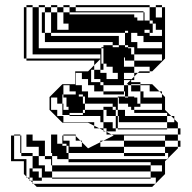

<svg xmlns="http://www.w3.org/2000/svg" viewBox="-20 -728 749 748"><path d="M155 -660H143V-680H155ZM563 -660H543V-648H563V-636H575V-612H587V-636H575V-648H563ZM543 -600H563V-588H611V-612H575V-600H563V-612H543ZM611 -540V-564H539V-588H515V-600H479V-608H467V-600H491V-564H515V-540ZM503 -480V-492H467V-504H463V-480ZM527 -312H503V-300H611V-324H527V-372H491V-396H527V-372H539V-348H611V-362L601 -372H563V-396H527V-400H491V-396H479V-400H473L479 -406V-408H481L489 -416H463V-396H479V-352H503V-348H515V-324H527ZM311 -288V-300H303V-288ZM303 -280V-288H251V-280ZM659 -252V-264L647 -276H631V-288H467V-276H631V-252ZM631 -224H439V-228H431V-276H395V-300H383V-312H419V-300H431V-276H439V-228H631ZM431 -216H395V-228H383V-252H371V-276H251V-280H223V-300H247V-312H239V-348H227V-360H223V-324H227V-300H223V-324H203V-348H179V-300H203V-276H227V-252H347V-238L367 -228H383V-220L391 -216H395V-214L415 -204H673V-180H683V-156H673V-180H623V-200H463V-180H623V-156H673V-150L635 -112V-108H631L635 -112V-132H623V-156H463V-180H383L423 -200L415 -204H395V-214L391 -216H383V-220L367 -228H347V-238L323 -250H223L173 -300V-350L223 -400H273V-450H323L347 -474V-492H83V-500H73V-700H83V-500H371V-498L365 -492H371V-498L373 -500H371V-516H107V-700H83V-708H107V-700H131V-540H375V-480H383V-456H371V-492H365L347 -474V-456H371V-444H395V-420H439V-440H463V-420H491V-418L503 -430V-444H463V-440H439V-444H419V-468H395V-480H383V-540H375V-544H383V-552H419V-544H443V-552H419V-564H155V-600H143V-612H155V-600H179V-588H443V-552H467V-544H479V-540H491V-516H503V-492H611V-516H503V-544H479V-552H467V-600H179V-680H155V-700H131V-708H155V-700H179V-680H203V-612H247V-636H227V-680H203V-700H179V-708H203V-700H227V-680H251V-672H503V-660H515V-648H539V-680H251V-700H227V-708H251V-700H275V-684H539V-680H543V-660H563V-700H275V-708H563V-700H587V-660H611V-700H587V-708H611V-700H623V-500L573 -450H563V-444H517L523 -450H563V-468H503V-480H463V-468H503V-444H517L503 -430V-416H491V-408H527V-400H573L601 -372H611V-362L623 -350V-300L647 -276H659V-264L673 -250V-228H683V-204H673V-228H631V-252H443V-276H439V-300H431V-312H419V-324H311V-352H303V-360H275V-372H251V-396H227V-360H287V-352H303V-324H311V-300H383V-252H419V-228H431ZM299 -156V-174L293 -180H275V-198L273 -200H227V-204H275V-198L293 -180H299V-174L323 -150L371 -174V-180H383L371 -174V-156H463V-132H623V-120H463V-132H247V-160H239V-168H223V-200H203V-168H223V-160H239V-132H247V-108H631L623 -100V-50L587 -14V-12H585L587 -14V-36H567V-60H183V-84H179V-108H155V-120H131V-156H83V-204H107V-200H179V-204H203V-200H227V-180H251V-156ZM611 -60V-84H567V-96H247V-108H203V-120H183V-132H179V-200H107V-180H155V-120H183V-84H567V-60ZM95 -72H107V-60H95ZM567 -32H183V-36H143V-72H107V-120H63V-132H59V-200H35V-204H59V-200H63V-132H107V-120H131V-84H155V-60H183V-36H567ZM155 -636H143V-660H155ZM155 -612H143V-636H155ZM383 -408H371V-420H347V-456H335V-408H371V-396H383V-372H463V-360H383V-372H347V-396H323V-420H299V-444H275V-396H299V-372H323V-348H439V-300H467V-288H503V-300H491V-312H479V-324H443V-348H439V-352H467V-348H479V-352H467V-372H463V-396H383ZM143 -24H107V-36H95V-60H131V-36H143ZM35 -108H83V-40L87 -36H95V-28L99 -24H107V-16L111 -12H585L573 0H123L111 -12H107V-16L99 -24H95V-28L87 -36H83V-40L73 -50V-100H23V-200H35Z"/></svg>

Font: Rubik Broken Fax
Style: Regular
Weight: 400
Designer: Hubert and Fischer, NaN
Foundry: Hubert and Fischer, NaN
Version: Version 2.201